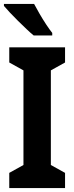

<svg xmlns="http://www.w3.org/2000/svg" viewBox="-20 -954 377 974"><path d="M310 0H27V-77L99 -117V-597L27 -637V-714H310V-637L238 -597V-117L310 -77ZM153 -934Q164 -913 180.5 -884.5Q197 -856 214.5 -829.5Q232 -803 245 -787V-774H151Q136 -786 115 -806Q94 -826 71.5 -848Q49 -870 30 -890.5Q11 -911 0 -924V-934Z"/></svg>

Font: Noto Sans Tamil Condensed
Style: Bold
Weight: 700
Width: 3
Designer: Jelle Bosma - Monotype Design Team
Foundry: Monotype Imaging Inc.
Version: Version 2.004; ttfautohint (v1.8.4.7-5d5b)